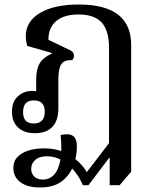

<svg xmlns="http://www.w3.org/2000/svg" viewBox="-20 -579 690 849"><path d="M157 250Q101 250 70 226.5Q39 203 39 164Q39 134 57.5 115Q76 96 106.5 86.5Q137 77 174 77Q225 77 262 93.5Q299 110 324.5 134Q350 158 364 182L462 54V-369Q462 -444 429.5 -479.5Q397 -515 327 -515Q263 -515 228.5 -486Q194 -457 194 -403L288 -358Q298 -353 302.5 -347.5Q307 -342 307 -334Q307 -321 299 -313Q264 -315 251 -295Q238 -275 238 -228V-99Q238 -46 211.5 -18Q185 10 134 10Q87 10 60 -15Q33 -40 33 -85Q33 -130 59.5 -153.5Q86 -177 121 -177Q133 -177 144 -175Q155 -173 161 -171L140 -154V-226Q140 -273 155.5 -299Q171 -325 209 -342V-345L100 -376Q97 -388 95.5 -399Q94 -410 94 -419Q94 -484 156.5 -521.5Q219 -559 329 -559Q445 -559 502.5 -514Q560 -469 560 -380V180L509 240H465V120H462L371 240H346Q335 210 311.5 180.5Q288 151 256.5 131.5Q225 112 187 112Q154 112 136 128Q118 144 118 167Q118 189 132 202Q146 215 169 215Q199 215 219 193.5Q239 172 247 128Q255 84 248 18Q277 12 292.5 17Q308 22 314 35.5Q320 49 320 70Q320 112 304.5 153.5Q289 195 253.5 222.5Q218 250 157 250ZM129 -33Q153 -33 165.5 -46Q178 -59 178 -84Q178 -110 166 -122.5Q154 -135 130 -135Q105 -135 93.5 -122Q82 -109 82 -83Q82 -58 93.5 -45.5Q105 -33 129 -33Z"/></svg>

Font: Noto Serif Thai Medium
Style: Regular
Weight: 500
Version: Version 2.001